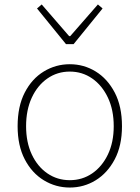

<svg xmlns="http://www.w3.org/2000/svg" viewBox="-20 -828 626 861"><path d="M293 13Q230 13 176.5 -19.5Q123 -52 91 -113.5Q59 -175 59 -262Q59 -351 91 -413Q123 -475 176.5 -507.5Q230 -540 293 -540Q356 -540 409 -507.5Q462 -475 494.5 -413Q527 -351 527 -262Q527 -175 494.5 -113.5Q462 -52 409 -19.5Q356 13 293 13ZM293 -20Q349 -20 393.5 -50.5Q438 -81 464 -135.5Q490 -190 490 -262Q490 -335 464 -390Q438 -445 393.5 -476Q349 -507 293 -507Q237 -507 192.5 -476Q148 -445 122.5 -390Q97 -335 97 -262Q97 -190 122.5 -135.5Q148 -81 192.5 -50.5Q237 -20 293 -20ZM276 -630 146 -790 167 -808 290 -666H295L419 -808L440 -790L310 -630Z"/></svg>

Font: Source Han Sans SC ExtraLight
Style: Regular
Weight: 250
Designer: Ryoko NISHIZUKA 西塚涼子 (kana, bopomofo & ideographs); Paul D. Hunt (Latin, Greek & Cyrillic); Sandoll Communications 산돌커뮤니
Foundry: Adobe
Version: Version 2.004;hotconv 1.0.118;makeotfexe 2.5.65603